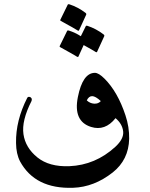

<svg xmlns="http://www.w3.org/2000/svg" viewBox="-20 -745 727 929"><path d="M439 -392.6Q457.5 -392.6 485.8 -364.3Q549.3 -300.8 586.9 -187.5Q606 -130.4 605 -73.2Q602.5 28.3 525.4 89.4Q435.5 160.2 333.5 163.6Q149.9 169.9 77.1 36.1Q58.1 -0.5 57.6 -53.2Q55.7 -161.6 111.8 -271.5Q115.2 -277.3 122.1 -276.4Q128.9 -275.4 132.1 -270Q135.3 -264.6 132.8 -256.8Q84 -161.1 93.5 -95.7Q103 -30.3 160.6 16.4Q218.3 63 315.9 59.1Q441.4 53.7 537.6 -34.2Q580.1 -73.2 575.9 -109.4Q571.8 -145.5 539.1 -173.3Q488.3 -109.4 420.4 -130.9Q333.5 -158.2 356.7 -275.1Q379.9 -392.1 439 -392.6ZM467.8 -255.9Q441.9 -279.8 425.8 -279.8Q409.7 -279.8 399.9 -259.3Q415.5 -244.6 435.5 -243.4Q455.6 -242.2 467.8 -255.9ZM307.6 -722.2Q309.6 -726.1 315.9 -724.1Q357.9 -710.4 394 -682.6Q398.9 -678.7 397 -673.8L362.3 -598.1Q360.4 -593.8 352.3 -599.6Q344.2 -605.5 274.4 -643.6Q270 -646 272 -649.4ZM395 -618.2Q397 -622.1 402.8 -620.1Q444.8 -606.4 481 -578.6Q486.3 -574.7 484.4 -569.8L449.7 -494.1Q447.8 -489.7 439.5 -495.6Q432.6 -500.5 384.8 -526.9L359.4 -471.2Q357.4 -466.8 349.1 -472.7Q340.8 -478.5 271.5 -516.6Q267.1 -519 269 -522.5L304.7 -595.2Q306.6 -599.1 313 -597.2Q343.8 -587.4 371.1 -569.8Z"/></svg>

Font: Amiri
Style: Slanted
Weight: 400
Italic angle: 9°
Designer: Khaled Hosny
Version: Version 000.107